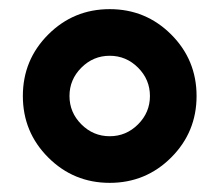

<svg xmlns="http://www.w3.org/2000/svg" viewBox="-20 -705 480 420"><path d="M158 -557Q132 -531 132 -495Q132 -459 158 -433Q184 -407 220 -407Q256 -407 282 -433Q308 -459 308 -495Q308 -531 282 -557Q256 -583 220 -583Q184 -583 158 -557ZM354.5 -629.5Q410 -574 410 -495Q410 -416 354.5 -360.5Q299 -305 220 -305Q141 -305 85.5 -360.5Q30 -416 30 -495Q30 -574 85.5 -629.5Q141 -685 220 -685Q299 -685 354.5 -629.5Z"/></svg>

Font: Hind Kochi
Style: Bold
Weight: 700
Designer: Dhruvi Tolia
Foundry: Indian Type Foundry
Version: Version 0.702;PS 1.0;hotconv 1.0.81;makeotf.lib2.5.63406